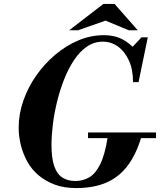

<svg xmlns="http://www.w3.org/2000/svg" viewBox="-20 -944 814 977"><path d="M367 13Q305 13 257.5 -5Q210 -23 175 -53Q140 -83 118.5 -122.5Q97 -162 86 -206Q75 -250 75 -294Q75 -363 98.5 -431Q122 -499 164 -559Q206 -619 261 -665.5Q316 -712 379 -738.5Q442 -765 509 -765Q552 -765 586.5 -751.5Q621 -738 655 -706L700 -754H732L685 -526H657Q657 -590 636 -636Q615 -682 580.5 -707Q546 -732 503 -732Q459 -732 422.5 -707Q386 -682 357 -638.5Q328 -595 306.5 -540.5Q285 -486 270.5 -427Q256 -368 249 -311Q242 -254 242 -207Q242 -139 256 -98.5Q270 -58 297.5 -40.5Q325 -23 363 -23Q402 -23 434 -41.5Q466 -60 490 -108.5Q514 -157 528 -246H699Q673 -159 630 -101.5Q587 -44 522.5 -15.5Q458 13 367 13ZM428 -241V-270H774V-241ZM332 -790 506 -924H563L681 -790H635L517 -839L377 -790Z"/></svg>

Font: Libre Bodoni SemiBold
Style: Italic
Weight: 600
Italic angle: -13°
Version: Version 2.003